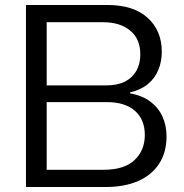

<svg xmlns="http://www.w3.org/2000/svg" viewBox="-20 -749 735 769"><path d="M84 0V-729H410Q515 -729 571.5 -677.5Q628 -626 628 -542Q628 -502 614 -468.5Q600 -435 572 -412Q544 -389 501 -379V-375Q551 -366 583 -341.5Q615 -317 631 -281.5Q647 -246 647 -203Q647 -139 617.5 -93.5Q588 -48 533.5 -24Q479 0 402 0ZM167 -69H395Q478 -69 519 -108Q560 -147 560 -208Q560 -271 520 -305.5Q480 -340 409 -340H156V-407H405Q451 -407 481 -422.5Q511 -438 526.5 -466Q542 -494 542 -531Q542 -593 501.5 -626.5Q461 -660 393 -660H167Z"/></svg>

Font: Mona Sans ExtraLight
Style: Regular
Weight: 400
Version: Version 2.000